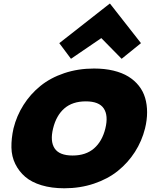

<svg xmlns="http://www.w3.org/2000/svg" viewBox="-20 -1012 843 1042"><path d="M445.8 -461.9Q373.5 -461.9 329.3 -423.6Q285.2 -385.3 268.1 -314.9Q251 -245.1 276.6 -206.5Q302.2 -168 374 -168Q445.8 -168 490.2 -206.5Q534.7 -245.1 551.8 -314.9Q568.8 -384.8 543.2 -423.3Q517.6 -461.9 445.8 -461.9ZM767.1 -314.9Q750 -246.6 712.4 -187.7Q674.8 -128.9 619.9 -84.7Q564.9 -40.5 490 -15.4Q415 9.8 329.1 9.8Q259.8 9.8 205.6 -6.6Q151.4 -22.9 117.2 -52.2Q83 -81.5 63 -122.1Q43 -162.6 42 -211.2Q41 -259.8 53.2 -314.9Q70.3 -383.8 107.7 -442.6Q145 -501.5 199.5 -545.7Q253.9 -589.8 328.9 -615Q403.8 -640.1 490.2 -640.1Q548.3 -640.1 595.7 -628.7Q643.1 -617.2 676.8 -596.4Q710.4 -575.7 733.6 -546.4Q756.8 -517.1 767.6 -480.7Q778.3 -444.3 778.3 -402.6Q778.3 -360.8 767.1 -314.9ZM577.1 -992.2 745.1 -777.8 640.1 -692.9 529.8 -805.2 365.2 -692.9 301.8 -777.8 575.2 -992.2Z"/></svg>

Font: Sinkin Sans 900 X Black Italic
Style: Regular
Weight: 950
Italic angle: -112°
Designer: Keith Bates
Foundry: K-Type
Version: Sinkin Sans (version 1.0)  by Keith Bates   •   © 2014   www